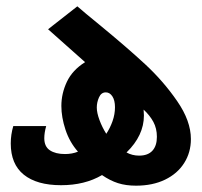

<svg xmlns="http://www.w3.org/2000/svg" viewBox="-20 -578 640 607"><path d="M302.5 -24.5Q248 7.5 173 7.5Q96.5 7.5 55.2 -25.8Q14 -59 14 -124.5Q14 -152.5 22 -179.5H126Q120 -158 120 -141Q120 -114.5 137.8 -102.8Q155.5 -91 185.5 -91Q208 -91 226.5 -98.5Q200 -128.5 187 -168Q174 -207.5 174 -243Q174 -282.5 191.5 -319.5Q209 -356.5 249 -381.5L132 -485.5L224.5 -558Q245.5 -539.5 294 -500Q381 -428.5 439 -374.8Q497 -321 540.2 -258.2Q583.5 -195.5 583.5 -138.5Q583.5 -96 562.2 -62.5Q541 -29 501.8 -10Q462.5 9 410 9Q378 9 353 1Q328 -7 302.5 -24.5ZM316 -155Q328 -173 335.8 -195Q343.5 -217 343.5 -239Q343.5 -261 335.2 -273.5Q327 -286 314.5 -286Q300 -286 293 -270.2Q286 -254.5 286 -238Q286 -221.5 294.5 -198.5Q303 -175.5 316 -155ZM420 -86Q447.5 -86 461.8 -101.5Q476 -117 476 -145.5Q476 -172 464.8 -192.8Q453.5 -213.5 434 -231.5L435 -213Q435 -149.5 380 -96Q398 -86 420 -86Z"/></svg>

Font: JuliaMono ExtraBold
Style: Regular
Weight: 800
Monospace: yes
Designer: cormullion
Foundry: corm
Version: Version 0.055; ttfautohint (v1.8.4)